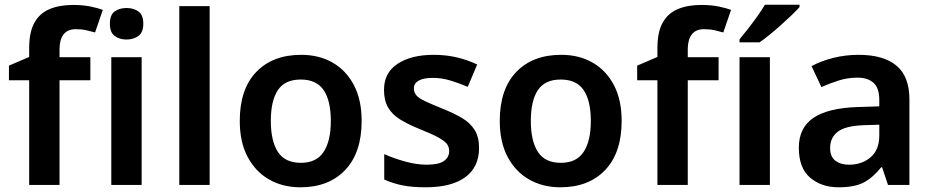

<svg xmlns="http://www.w3.org/2000/svg" viewBox="-20 -786 3962 816"><path d="M364 -445H233V0H104V-445H18V-507L104 -544V-581Q104 -650 126.5 -690Q149 -730 191 -747.5Q233 -765 291 -765Q331 -765 363.5 -758.5Q396 -752 417 -744L384 -648Q367 -653 347 -657.5Q327 -662 302 -662Q267 -662 250 -639.5Q233 -617 233 -577V-543H364Z M582 -543V0H453V-543ZM518 -752Q547 -752 568 -737.5Q589 -723 589 -685Q589 -648 568 -633Q547 -618 518 -618Q488 -618 467.5 -633Q447 -648 447 -685Q447 -723 467.5 -737.5Q488 -752 518 -752Z M871 0H742V-760H871Z M1517 -272Q1517 -137 1447 -63.5Q1377 10 1257 10Q1182 10 1124 -23Q1066 -56 1032.5 -119Q999 -182 999 -272Q999 -407 1069 -480Q1139 -553 1260 -553Q1336 -553 1393.5 -520Q1451 -487 1484 -424.5Q1517 -362 1517 -272ZM1131 -272Q1131 -187 1161 -140.5Q1191 -94 1259 -94Q1325 -94 1355.5 -140.5Q1386 -187 1386 -272Q1386 -358 1355.5 -403Q1325 -448 1258 -448Q1191 -448 1161 -403Q1131 -358 1131 -272Z M2016 -157Q2016 -76 1957.5 -33Q1899 10 1789 10Q1732 10 1691.5 2Q1651 -6 1613 -23V-131Q1653 -113 1702 -99.5Q1751 -86 1793 -86Q1845 -86 1867 -102Q1889 -118 1889 -144Q1889 -160 1880.5 -172.5Q1872 -185 1846 -200Q1820 -215 1767 -236Q1715 -257 1681 -278Q1647 -299 1629.5 -329Q1612 -359 1612 -404Q1612 -477 1670 -515Q1728 -553 1823 -553Q1873 -553 1918 -543Q1963 -533 2008 -512L1968 -417Q1930 -433 1893.5 -444Q1857 -455 1820 -455Q1780 -455 1759.5 -443.5Q1739 -432 1739 -410Q1739 -394 1749 -381.5Q1759 -369 1785.5 -356.5Q1812 -344 1861 -324Q1909 -305 1943.5 -284.5Q1978 -264 1997 -234Q2016 -204 2016 -157Z M2622 -272Q2622 -137 2552 -63.5Q2482 10 2362 10Q2287 10 2229 -23Q2171 -56 2137.5 -119Q2104 -182 2104 -272Q2104 -407 2174 -480Q2244 -553 2365 -553Q2441 -553 2498.5 -520Q2556 -487 2589 -424.5Q2622 -362 2622 -272ZM2236 -272Q2236 -187 2266 -140.5Q2296 -94 2364 -94Q2430 -94 2460.5 -140.5Q2491 -187 2491 -272Q2491 -358 2460.5 -403Q2430 -448 2363 -448Q2296 -448 2266 -403Q2236 -358 2236 -272Z M3034 -445H2903V0H2774V-445H2688V-507L2774 -544V-581Q2774 -650 2796.5 -690Q2819 -730 2861 -747.5Q2903 -765 2961 -765Q3001 -765 3033.5 -758.5Q3066 -752 3087 -744L3054 -648Q3037 -653 3017 -657.5Q2997 -662 2972 -662Q2937 -662 2920 -639.5Q2903 -617 2903 -577V-543H3034Z M3252 0H3123V-543H3252ZM3378 -756Q3366 -742 3345 -722Q3324 -702 3299.5 -680Q3275 -658 3251 -638.5Q3227 -619 3208 -606H3123V-619Q3139 -638 3159 -663.5Q3179 -689 3198.5 -716.5Q3218 -744 3231 -766H3378Z M3629 -553Q3735 -553 3790 -507Q3845 -461 3845 -364V0H3754L3729 -75H3725Q3690 -31 3651 -10.5Q3612 10 3544 10Q3471 10 3423 -31Q3375 -72 3375 -158Q3375 -243 3437 -285Q3499 -327 3624 -331L3717 -334V-361Q3717 -412 3692.5 -434Q3668 -456 3624 -456Q3583 -456 3545 -444Q3507 -432 3471 -416L3429 -505Q3470 -527 3521.5 -540Q3573 -553 3629 -553ZM3652 -254Q3571 -251 3539.5 -225.5Q3508 -200 3508 -157Q3508 -120 3530.5 -103Q3553 -86 3588 -86Q3643 -86 3680 -117.5Q3717 -149 3717 -210V-256Z"/></svg>

Font: Noto Sans Adlam SemiBold
Style: Regular
Weight: 600
Version: Version 3.001